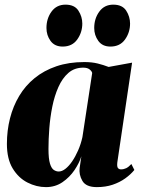

<svg xmlns="http://www.w3.org/2000/svg" viewBox="-20 -774 594 806"><path d="M472.5 -92.5Q470.5 -74.5 475 -68.8Q479.5 -63 488 -63Q499.5 -63 509.8 -68Q520 -73 531.5 -85.5L544 -60.5Q528.5 -41.5 505.5 -25Q482.5 -8.5 452.8 1.5Q423 11.5 386.5 11.5Q341 11.5 325.8 -14.8Q310.5 -41 314.5 -70L321.5 -118Q313 -90 292.8 -60Q272.5 -30 242.2 -9.2Q212 11.5 173 11.5Q133 11.5 95.2 -7.8Q57.5 -27 33.2 -67Q9 -107 9 -170Q9 -226 22 -277.2Q35 -328.5 60.8 -371.5Q86.5 -414.5 125.5 -446.2Q164.5 -478 216.8 -495.8Q269 -513.5 334 -513.5Q365.5 -513.5 389.8 -507.5Q414 -501.5 436 -493L534.5 -511ZM367 -467.5Q365.5 -475 356.2 -482.5Q347 -490 329.5 -490Q292.5 -490 267 -467.8Q241.5 -445.5 225 -408.2Q208.5 -371 199.5 -326Q190.5 -281 187 -234.8Q183.5 -188.5 183.5 -149Q183.5 -107.5 189.8 -87.2Q196 -67 206 -60.5Q216 -54 226.5 -54Q240 -54 254.5 -65.2Q269 -76.5 282.8 -96.5Q296.5 -116.5 308 -142.8Q319.5 -169 326 -198.5ZM243 -578.5Q209.5 -578.5 192.2 -602.2Q175 -626 175 -656.5Q175 -696 196.2 -725.2Q217.5 -754.5 255 -754.5Q293 -754.5 309.2 -729.2Q325.5 -704 325.5 -675Q325.5 -638 304.2 -608.2Q283 -578.5 243 -578.5ZM443.5 -578.5Q410 -578.5 392.8 -602.2Q375.5 -626 375.5 -656.5Q375.5 -696 396.8 -725.2Q418 -754.5 455.5 -754.5Q493.5 -754.5 509.8 -729.2Q526 -704 526 -675Q526 -638 504.8 -608.2Q483.5 -578.5 443.5 -578.5Z"/></svg>

Font: Merriweather 144pt Black
Style: Italic
Weight: 900
Italic angle: -7.8°
Version: Version 2.101